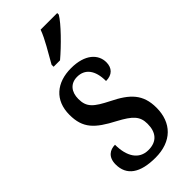

<svg xmlns="http://www.w3.org/2000/svg" viewBox="-248 -811 867 867"><g transform="rotate(-45 185.0 -378.0)"><path d="M143 -619V-606H184C234 -648 306 -721 326 -756V-766H220C204 -721 170 -668 143 -619ZM178 10C282 10 341 -51 341 -147C341 -233 298 -274 215 -315C144 -351 119 -371 119 -424C119 -469 143 -499 186 -499C235 -499 265 -463 265 -393C305 -393 326 -416 326 -452C326 -502 284 -546 194 -546C102 -546 40 -495 40 -402C40 -316 79 -279 171 -231C238 -195 261 -172 261 -124C261 -70 235 -37 180 -37C120 -37 90 -87 90 -161C58 -161 29 -143 29 -96C29 -26 80 10 178 10Z"/></g></svg>

Font: Noto Serif Georgian ExtraCondensed Medium
Style: Regular
Weight: 500
Width: 2
Designer: Monotype Design Team, Akaki Razmadze
Foundry: Google LLC
Version: Version 2.003